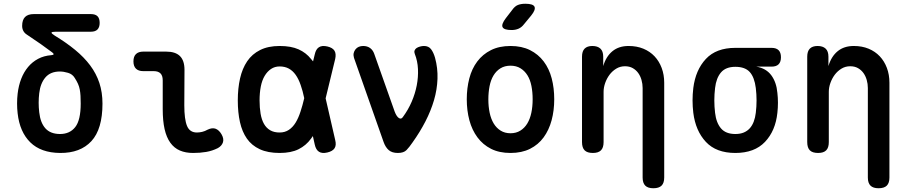

<svg xmlns="http://www.w3.org/2000/svg" viewBox="-20 -805 4840 1023"><path d="M272 -615Q333 -578 380.5 -539Q428 -500 460.5 -456.5Q493 -413 509.5 -363Q526 -313 526 -253Q526 -117 467 -53Q408 11 300 10Q198 9 141.5 -46.5Q85 -102 74 -201Q71 -226 71 -253.5Q71 -281 74 -306Q79 -349 93 -385Q107 -421 129.5 -448Q152 -475 183 -491.5Q214 -508 253 -511Q264 -512 265.5 -515.5Q267 -519 258 -526Q230 -547 197.5 -570Q165 -593 124 -620Q111 -628 104.5 -640Q98 -652 98 -667Q98 -699 113.5 -714.5Q129 -730 160 -730H464Q488 -730 499.5 -718.5Q511 -707 511 -683Q511 -660 499.5 -648Q488 -636 464 -636H278Q256 -636 254.5 -631.5Q253 -627 272 -615ZM378 -390Q366 -410 342.5 -417Q319 -424 299 -424Q249 -424 222 -392.5Q195 -361 189 -308Q186 -283 186 -257.5Q186 -232 189 -207Q195 -151 222 -121Q249 -91 300 -91Q352 -91 381 -128Q410 -165 410 -253Q410 -276 409 -294Q408 -312 405 -328Q402 -344 395.5 -358.5Q389 -373 378 -390Z M962 -244Q962 -169 976.5 -134Q991 -99 1029 -99Q1043 -99 1057.5 -102.5Q1072 -106 1086 -114Q1111 -126 1129 -119Q1147 -112 1160 -90Q1174 -66 1168 -47Q1162 -28 1141 -16Q1111 -1 1078.5 4.5Q1046 10 1009 10Q969 10 938.5 -3Q908 -16 887.5 -44.5Q867 -73 857 -117Q847 -161 847 -223V-377Q847 -402 835 -414Q823 -426 799 -426H743Q718 -426 704.5 -439Q691 -452 691 -478Q691 -504 704.5 -517Q718 -530 743 -530H866Q915 -530 939 -506Q963 -482 963 -433Z M1766 -59Q1773 -31 1762.5 -15Q1752 1 1724 7.5Q1696 14 1679.5 3.5Q1663 -7 1657 -35L1647 -80L1637 -66Q1611 -30 1571 -10Q1531 10 1470 10Q1407 10 1364 -10Q1321 -30 1295.5 -66.5Q1270 -103 1258.5 -154.5Q1247 -206 1247 -270Q1247 -334 1259 -387Q1271 -440 1297 -478.5Q1323 -517 1366 -538.5Q1409 -560 1470 -560Q1531 -560 1571 -542Q1611 -524 1637 -491Q1643 -485 1648 -478L1657 -515Q1663 -543 1679.5 -553.5Q1696 -564 1724 -557.5Q1752 -551 1762 -535Q1772 -519 1766 -491L1715 -281ZM1601 -282Q1593 -321 1582 -352Q1571 -384 1555.5 -406Q1540 -428 1519 -439.5Q1498 -451 1470 -451Q1444 -451 1424 -437.5Q1404 -424 1390 -400.5Q1376 -377 1369.5 -343.5Q1363 -310 1363 -270Q1363 -231 1368.5 -199Q1374 -167 1386.5 -145Q1399 -123 1419.5 -111Q1440 -99 1470 -99Q1498 -99 1519 -113Q1540 -127 1555 -151.5Q1570 -176 1581 -210Q1592 -243 1601 -282Z M2024 -48 1866 -497Q1862 -511 1864.5 -522Q1867 -533 1874 -542Q1881 -551 1891.5 -555.5Q1902 -560 1915 -560Q1937 -560 1952 -549Q1967 -538 1974 -518L2083 -210Q2093 -184 2105.5 -176Q2118 -168 2127 -182Q2155 -220 2173.5 -263Q2192 -306 2200.5 -350Q2209 -394 2207 -437Q2205 -480 2190 -518Q2186 -528 2189 -536Q2192 -544 2199.5 -549Q2207 -554 2218 -557Q2229 -560 2239 -560Q2264 -560 2277 -542.5Q2290 -525 2298 -497Q2313 -442 2311 -385Q2309 -328 2292.5 -271.5Q2276 -215 2247 -158.5Q2218 -102 2178 -46Q2161 -21 2146 -5.5Q2131 10 2100 10Q2069 10 2051.5 -5Q2034 -20 2024 -48Z M2700 10Q2640 10 2596.5 -12Q2553 -34 2524 -73Q2495 -112 2481 -164Q2467 -216 2467 -276Q2467 -335 2480.5 -387Q2494 -439 2523 -477.5Q2552 -516 2596 -538Q2640 -560 2700 -560Q2760 -560 2804 -538Q2848 -516 2877 -477.5Q2906 -439 2919.5 -387.5Q2933 -336 2933 -276Q2933 -216 2919 -164Q2905 -112 2876.5 -73Q2848 -34 2804 -12Q2760 10 2700 10ZM2700 -95Q2730 -95 2752.5 -109Q2775 -123 2789.5 -147Q2804 -171 2811 -204Q2818 -237 2818 -276Q2818 -314 2811.5 -347Q2805 -380 2790.5 -403.5Q2776 -427 2753.5 -441Q2731 -455 2700 -455Q2669 -455 2646.5 -441Q2624 -427 2609.5 -403Q2595 -379 2588.5 -346Q2582 -313 2582 -275Q2582 -237 2589 -204Q2596 -171 2610.5 -147Q2625 -123 2647.5 -109Q2670 -95 2700 -95ZM2772 -676Q2759 -659 2742.5 -652Q2726 -645 2706 -645Q2666 -645 2658 -660Q2650 -675 2675 -708L2709 -752Q2723 -772 2739.5 -778.5Q2756 -785 2779 -785Q2821 -785 2828 -769Q2835 -753 2810 -722Z M3196 -316V-48Q3196 -18 3182 -4Q3168 10 3139 10Q3109 10 3095 -4Q3081 -18 3081 -48V-503Q3081 -532 3095 -546Q3109 -560 3136 -560Q3164 -560 3179 -546Q3194 -532 3194 -503V-453Q3209 -504 3243 -532Q3277 -560 3329 -560Q3373 -560 3408 -545.5Q3443 -531 3467.5 -505Q3492 -479 3505.5 -443Q3519 -407 3519 -364V141Q3519 170 3505 184Q3491 198 3461 198Q3432 198 3418 184Q3404 170 3404 141V-336Q3404 -358 3398 -379Q3392 -400 3380.5 -416Q3369 -432 3351.5 -442Q3334 -452 3310 -452Q3284 -452 3263 -439Q3242 -426 3227.5 -406.5Q3213 -387 3204.5 -363Q3196 -339 3196 -316Z M4091 -450H4010Q4062 -441 4089.5 -404Q4117 -367 4122 -310Q4125 -284 4125 -257.5Q4125 -231 4122 -204Q4112 -108 4056 -49Q4000 10 3898 10Q3796 10 3741 -49Q3686 -108 3674 -204Q3670 -237 3670 -270Q3670 -303 3674 -336Q3686 -432 3741 -491Q3796 -550 3898 -550H4091Q4116 -550 4128.5 -537.5Q4141 -525 4141 -500Q4141 -475 4128.5 -462.5Q4116 -450 4091 -450ZM3898 -91Q3924 -91 3943 -99Q3962 -107 3975 -121.5Q3988 -136 3996 -157Q4004 -178 4007 -204Q4011 -237 4011 -270Q4011 -303 4007 -336Q4000 -393 3975 -421Q3950 -449 3898 -449Q3847 -449 3821.5 -419Q3796 -389 3790 -336Q3786 -303 3786 -270Q3786 -237 3790 -204Q3796 -151 3821.5 -121Q3847 -91 3898 -91Z M4396 -316V-48Q4396 -18 4382 -4Q4368 10 4339 10Q4309 10 4295 -4Q4281 -18 4281 -48V-503Q4281 -532 4295 -546Q4309 -560 4336 -560Q4364 -560 4379 -546Q4394 -532 4394 -503V-453Q4409 -504 4443 -532Q4477 -560 4529 -560Q4573 -560 4608 -545.5Q4643 -531 4667.5 -505Q4692 -479 4705.5 -443Q4719 -407 4719 -364V141Q4719 170 4705 184Q4691 198 4661 198Q4632 198 4618 184Q4604 170 4604 141V-336Q4604 -358 4598 -379Q4592 -400 4580.5 -416Q4569 -432 4551.5 -442Q4534 -452 4510 -452Q4484 -452 4463 -439Q4442 -426 4427.5 -406.5Q4413 -387 4404.5 -363Q4396 -339 4396 -316Z"/></svg>

Font: Maple Mono NL SemiBold
Style: Regular
Weight: 600
Monospace: yes
Designer: subframe7536
Version: Version 7.000